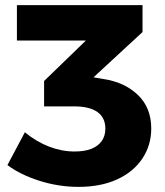

<svg xmlns="http://www.w3.org/2000/svg" viewBox="-20 -721 643 749"><path d="M382 -413Q465 -401 517.5 -351Q570 -301 570 -220Q570 -154 535 -102Q500 -50 436.5 -21Q373 8 286 8Q209 8 134.5 -15.5Q60 -39 9 -77L77 -205Q122 -168 171.5 -149Q221 -130 271 -130Q310 -130 336.5 -140.5Q363 -151 377 -171Q391 -191 391 -219Q391 -262 360 -284Q329 -306 270 -306H152V-405L373 -619L396 -563H46V-701H536V-596L286 -365L267 -433Z"/></svg>

Font: Alexandria
Style: Bold
Weight: 700
Designer: Mohamed Gaber
Foundry: Kief Type Foundry
Version: Version 5.100